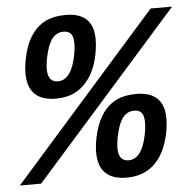

<svg xmlns="http://www.w3.org/2000/svg" viewBox="-71 -715 769 769"><g transform="rotate(-5 314.0 -330.0)"><path d="M64 0H-21.5L562 -660.6H648.4ZM220.2 -664.6Q332 -664.6 332 -557.1Q332 -518.6 320.6 -474.9Q309.1 -431.2 285.6 -398.9Q262.2 -366.7 229.7 -350.3Q197.3 -334 153.8 -334Q40 -334 40 -445.3Q40 -482.4 52 -527.6Q64 -572.8 87.2 -604Q110.4 -635.3 142.8 -649.9Q175.3 -664.6 220.2 -664.6ZM245.6 -548.3Q245.6 -576.2 235.4 -587.4Q225.1 -598.6 206.1 -598.6Q181.6 -598.6 164.8 -581.1Q147.9 -563.5 137.2 -523.4Q126.5 -483.4 126.5 -454.6Q126.5 -402.3 168 -402.3Q189.9 -402.3 207.3 -420.7Q224.6 -439 235.1 -478Q245.6 -517.1 245.6 -548.3ZM474.1 -324.7Q586.4 -324.7 586.4 -216.8Q586.4 -161.1 565.4 -106.4Q544.4 -51.8 504.6 -22.9Q464.8 5.9 408.2 5.9Q294.4 5.9 294.4 -105.5Q294.4 -142.6 306.4 -187.3Q318.4 -231.9 341.1 -263.2Q363.8 -294.4 396.2 -309.6Q428.7 -324.7 474.1 -324.7ZM500 -208.5Q500 -236.3 489.7 -247.6Q479.5 -258.8 460.4 -258.8Q436 -258.8 419.2 -241.2Q402.3 -223.6 391.6 -183.6Q380.9 -143.6 380.9 -114.7Q380.9 -62.5 422.4 -62.5Q444.3 -62.5 461.7 -80.8Q479 -99.1 489.5 -138.2Q500 -177.2 500 -208.5Z"/></g></svg>

Font: Liberation Mono
Style: Bold Italic
Weight: 700
Italic angle: -12°
Monospace: yes
Designer: Steve Matteson
Foundry: Ascender Corporation
Version: Version 2.1.5